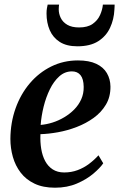

<svg xmlns="http://www.w3.org/2000/svg" viewBox="-20 -820 528 850"><path d="M437 -97Q423 -76.5 393.2 -51.2Q363.5 -26 320.5 -7.5Q277.5 11 223.5 11Q170.5 11 132.8 -7Q95 -25 71.5 -55.8Q48 -86.5 37 -125.2Q26 -164 26 -205Q26.5 -277.5 49 -340.5Q71.5 -403.5 111.8 -451Q152 -498.5 206.5 -525.5Q261 -552.5 325 -552.5Q374.5 -552.5 406.2 -537.5Q438 -522.5 453.2 -496.2Q468.5 -470 469 -437Q469.5 -391.5 449 -357Q428.5 -322.5 394.5 -298Q360.5 -273.5 319.5 -257.8Q278.5 -242 236.5 -234.5Q194.5 -227 159 -226Q157.5 -191.5 162.5 -161Q167.5 -130.5 180 -107Q192.5 -83.5 213.5 -70Q234.5 -56.5 264 -56.5Q296 -56.5 323.5 -66.8Q351 -77 374.2 -94.5Q397.5 -112 416 -132.5ZM298.5 -504Q267 -504 242.5 -482Q218 -460 200.8 -424.8Q183.5 -389.5 173.2 -348Q163 -306.5 160 -267Q185.5 -269 212.5 -277.5Q239.5 -286 264.2 -300.8Q289 -315.5 308.8 -335.5Q328.5 -355.5 339.8 -380.8Q351 -406 350.5 -435.5Q350 -470.5 336.5 -487.2Q323 -504 298.5 -504ZM322.5 -615Q275 -615 244.8 -634.2Q214.5 -653.5 200.2 -686.5Q186 -719.5 186 -760Q186 -774 187.8 -783.5Q189.5 -793 191 -799.5H241.5Q241 -795.5 240.5 -790.5Q240 -785.5 240 -779Q240 -759 249 -740.5Q258 -722 278 -710.2Q298 -698.5 330 -698.5Q368 -698.5 390.2 -714.2Q412.5 -730 423 -753.5Q433.5 -777 435.5 -799.5H487.5Q487.5 -795 487.2 -790Q487 -785 486.5 -777.5Q484.5 -734 467.2 -697Q450 -660 414.8 -637.5Q379.5 -615 322.5 -615Z"/></svg>

Font: Merriweather 60pt SemiBold
Style: Italic
Weight: 600
Italic angle: -7.8°
Version: Version 2.101